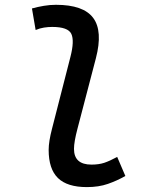

<svg xmlns="http://www.w3.org/2000/svg" viewBox="-20 -762 626 792"><path d="M338.4 9.8Q257.3 9.8 219 -27.6Q180.7 -64.9 180.7 -143.6Q180.7 -178.2 194.8 -231.9L270.5 -527.3Q287.6 -593.8 274.2 -622.3Q260.7 -650.9 195.3 -650.9Q178.7 -650.9 161.4 -648.2Q144 -645.5 127 -638.2L111.8 -727.1Q136.2 -733.9 161.1 -738Q186 -742.2 210.9 -742.2Q324.2 -742.2 364.5 -688Q404.8 -633.8 375.5 -521.5L299.8 -231.9Q285.2 -176.8 285.2 -147.9Q285.2 -83 357.4 -83Q387.2 -83 409.7 -90.3Q432.1 -97.7 463.4 -114.7L497.1 -36.1Q462.9 -16.6 425 -3.4Q387.2 9.8 338.4 9.8Z"/></svg>

Font: Cascadia Mono PL
Style: Italic
Weight: 400
Italic angle: -10°
Monospace: yes
Designer: Aaron Bell
Foundry: Saja Typeworks
Version: Version 2404.023; ttfautohint (v1.8.4)